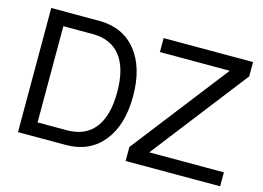

<svg xmlns="http://www.w3.org/2000/svg" viewBox="-97 -909 1490 1089"><g transform="rotate(15 648.5 -364.5)"><path d="M80 0V-729H361Q500 -729 579 -632Q658 -535 658 -365Q658 -195 578.5 -97.5Q499 0 361 0ZM173 -82H345Q453 -82 509 -154Q565 -226 565 -364Q565 -503 509 -575Q453 -647 345 -647H173ZM1265 -729V-645L829 -82H1267V0H712V-82L1150 -647H740V-729Z"/></g></svg>

Font: ColatingCofangSans
Style: Regular
Weight: 400
Foundry: GNU
Version: Version 412.227;June 27, 2022;FontCreator 11.0.0.2412 32-bit